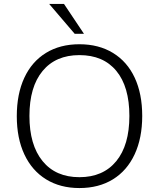

<svg xmlns="http://www.w3.org/2000/svg" viewBox="-20 -944 805 972"><path d="M65 -356Q65 -468 103 -550Q141 -632 212.5 -676Q284 -720 382 -720Q480 -720 552 -676Q624 -632 662 -550.5Q700 -469 700 -357Q700 -245 661.5 -162.5Q623 -80 551.5 -36Q480 8 382 8Q285 8 213.5 -36Q142 -80 103.5 -162Q65 -244 65 -356ZM635 -357Q635 -505 569 -585Q503 -665 382 -665Q262 -665 195.5 -584.5Q129 -504 129 -357Q129 -210 195.5 -128.5Q262 -47 382 -47Q502 -47 568.5 -128Q635 -209 635 -357ZM229 -924H304L405 -773H358Z"/></svg>

Font: Muli Light
Style: Regular
Weight: 300
Designer: Vernon Adams
Foundry: Vernon Adams
Version: Version 2.100